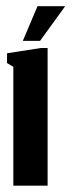

<svg xmlns="http://www.w3.org/2000/svg" viewBox="-20 -589 227 609"><path d="M52.3 -459.3H107L186.7 -569.3H99ZM22.3 0H131V-436.7H109.3L2.3 -420V-389L22.3 -377Z"/></svg>

Font: Jomhuria
Style: Regular
Weight: 400
Designer: Arabic design by Kourosh Beigpour, Latin design by Eben Sorkin, engineering by Lasse Fister and Khaled Hosney
Version: Version 1.0010